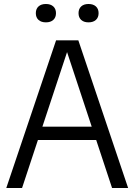

<svg xmlns="http://www.w3.org/2000/svg" viewBox="-20 -942 674 962"><path d="M541.5 0 462 -240.5H170L90.5 0H11.5L261 -740H372.5L622 0ZM192.5 -307.5H439.5L316 -681ZM159.5 -876Q159.5 -897.5 173 -909.8Q186.5 -922 210 -922Q233.5 -922 247 -909.8Q260.5 -897.5 260.5 -876Q260.5 -854.5 247 -842.2Q233.5 -830 210 -830Q186.5 -830 173 -842.2Q159.5 -854.5 159.5 -876ZM373.5 -876Q373.5 -897.5 386.8 -909.8Q400 -922 423.5 -922Q447 -922 460.5 -909.8Q474 -897.5 474 -876Q474 -854.5 460.5 -842.2Q447 -830 423.5 -830Q400 -830 386.8 -842.2Q373.5 -854.5 373.5 -876Z"/></svg>

Font: Encode Sans Semi Condensed
Style: Regular
Weight: 400
Width: 4
Designer: Multiple Designers
Foundry: Impallari Type
Version: Version 2.000